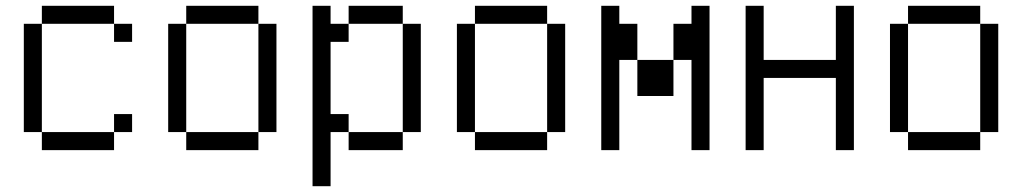

<svg xmlns="http://www.w3.org/2000/svg" viewBox="-20 -520 3540 665"><path d="M437.5 -62.5V-125H375V-62.5H125V0H375V-62.5ZM437.5 -375V-437.5H375V-375ZM125 -62.5Q125 -62.5 125 -437.5H62.5Q62.5 -437.5 62.5 -62.5ZM125 -437.5H375V-500H125Z M625 -62.5V0H875V-62.5ZM625 -62.5Q625 -62.5 625 -437.5H562.5Q562.5 -437.5 562.5 -62.5ZM875 -62.5H937.5Q937.5 -62.5 937.5 -437.5H875Q875 -437.5 875 -62.5ZM625 -437.5H875V-500H625Z M1062.5 -500Q1062.5 -500 1062.5 125H1125V-62.5H1187.5V0H1375V-62.5H1187.5V-125H1125Q1125 -125 1125 -375H1187.5V-437.5H1125V-500ZM1375 -62.5H1437.5Q1437.5 -62.5 1437.5 -437.5H1375Q1375 -437.5 1375 -62.5ZM1187.5 -437.5H1375V-500H1187.5Z M1625 -62.5V0H1875V-62.5ZM1625 -62.5Q1625 -62.5 1625 -437.5H1562.5Q1562.5 -437.5 1562.5 -62.5ZM1875 -62.5H1937.5Q1937.5 -62.5 1937.5 -437.5H1875Q1875 -437.5 1875 -62.5ZM1625 -437.5H1875V-500H1625Z M2062.5 -500Q2062.5 -500 2062.5 0H2125V-312.5H2187.5Q2187.5 -312.5 2187.5 -187.5H2312.5Q2312.5 -187.5 2312.5 -312.5H2187.5Q2187.5 -312.5 2187.5 -437.5H2125V-500ZM2375 -312.5V0H2437.5Q2437.5 0 2437.5 -500H2375V-437.5H2312.5Q2312.5 -437.5 2312.5 -312.5Z M2562.5 -500Q2562.5 -500 2562.5 0H2625Q2625 0 2625 -250H2875Q2875 -250 2875 0H2937.5Q2937.5 0 2937.5 -500H2875V-312.5H2625V-500Z M3125 -62.5V0H3375V-62.5ZM3125 -62.5Q3125 -62.5 3125 -437.5H3062.5Q3062.5 -437.5 3062.5 -62.5ZM3375 -62.5H3437.5Q3437.5 -62.5 3437.5 -437.5H3375Q3375 -437.5 3375 -62.5ZM3125 -437.5H3375V-500H3125Z"/></svg>

Font: CalcUnifontExMono
Style: Regular
Weight: 500
Version: Version 15.0.06